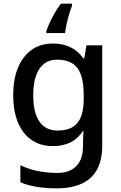

<svg xmlns="http://www.w3.org/2000/svg" viewBox="-20 -786 660 1046"><path d="M269 -549Q321 -549 363 -529Q405 -509 434 -468H439L451 -539H537V7Q537 83 510 135Q483 187 427.5 213.5Q372 240 288 240Q230 240 181 232Q132 224 91 207V114Q133 135 184.5 145.5Q236 156 294 156Q360 156 396 118.5Q432 81 432 13V-5Q432 -18 433 -39.5Q434 -61 435 -71H431Q403 -29 362.5 -9.5Q322 10 269 10Q167 10 109.5 -63.5Q52 -137 52 -268Q52 -398 110 -473.5Q168 -549 269 -549ZM291 -461Q249 -461 220 -438.5Q191 -416 176 -373Q161 -330 161 -267Q161 -173 194.5 -124Q228 -75 293 -75Q331 -75 357.5 -85Q384 -95 401.5 -116Q419 -137 427.5 -169.5Q436 -202 436 -248V-268Q436 -337 420.5 -379.5Q405 -422 373 -441.5Q341 -461 291 -461ZM372 -754Q365 -736 357 -709.5Q349 -683 343 -655.5Q337 -628 334 -606H232V-615Q238 -634 250 -660.5Q262 -687 278 -715Q294 -743 312 -766H372Z"/></svg>

Font: Noto Sans Armenian Medium
Style: Regular
Weight: 500
Designer: Monotype Design Team
Foundry: Monotype Imaging Inc.
Version: Version 2.007